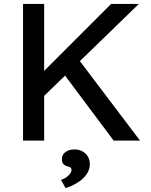

<svg xmlns="http://www.w3.org/2000/svg" viewBox="-20 -720 772 983"><path d="M389 -407 697 0H562L313 -333L206 -229V0H98V-700H206V-357L549 -700H691ZM292 201Q306 197 318.5 188.5Q331 180 338.5 169.5Q346 159 346 149Q346 143 342.5 139Q339 135 327 132Q309 127 303 118Q297 109 297 94Q297 72 315 58.5Q333 45 362 45Q395 45 417.5 66Q440 87 440 122Q440 141 431 159Q422 177 406 192.5Q390 208 367 221Q344 234 316 243Z"/></svg>

Font: Mach
Style: Regular
Weight: 400
Version: Version 1.002